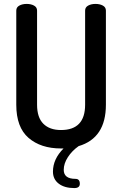

<svg xmlns="http://www.w3.org/2000/svg" viewBox="-20 -751 623 979"><path d="M414 -217V-697Q414 -714 429.5 -722.5Q445 -731 467 -731Q489 -731 504.5 -722.5Q520 -714 520 -697V-217Q520 -47 381 -6Q347 18 326 50.5Q305 83 305 115Q305 161 365 161Q387 161 387 186Q387 208 359 208Q309 208 279.5 185.5Q250 163 250 124Q250 60 304 6H291Q188 6 125.5 -48Q63 -102 63 -217V-697Q63 -714 78.5 -722.5Q94 -731 116 -731Q138 -731 153.5 -722.5Q169 -714 169 -697V-217Q169 -152 201 -120Q233 -88 291 -88Q414 -88 414 -217Z"/></svg>

Font: Dosis
Style: SemiBold
Weight: 600
Designer: Edgar Tolentino, Pablo Impallari, Igino Marini
Foundry: Edgar Tolentino, Pablo Impallari, Igino Marini
Version: Version 1.007